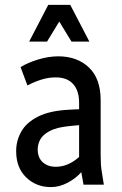

<svg xmlns="http://www.w3.org/2000/svg" viewBox="-20 -754 500 784"><path d="M46 -137Q46 -180 67 -217Q88 -254 135.5 -278Q183 -302 262 -306L303 -308V-334Q303 -384 278.5 -411Q254 -438 208 -438Q177 -438 147.5 -428.5Q118 -419 92 -405L64 -480Q93 -498 135.5 -511Q178 -524 218 -524Q295 -524 343 -478.5Q391 -433 391 -345V-122Q391 -101 392 -83.5Q393 -66 397 -44L404 0H321L312 -51Q289 -25 255.5 -7.5Q222 10 188 10Q128 10 87 -29.5Q46 -69 46 -137ZM134 -144Q134 -110 154.5 -91.5Q175 -73 208 -73Q258 -73 303 -113V-243L262 -239Q211 -234 183 -219Q155 -204 144.5 -184.5Q134 -165 134 -144ZM99 -584 177 -734H267L345 -584H272L222 -666L172 -584Z"/></svg>

Font: Radio Canada Condensed
Style: Regular
Weight: 400
Width: 3
Designer: Charles Daoud, Etienne Aubert Bonn, Alexandre Saumier Demers, Jacques Le Bailly
Foundry: Radio-Canada
Version: Version 2.104; ttfautohint (v1.8.4.7-5d5b);gftools[0.9.28.de